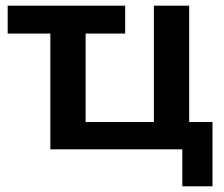

<svg xmlns="http://www.w3.org/2000/svg" viewBox="-20 -525 788 675"><path d="M621 130V0H157V-407H7V-505H420V-407H281V-96H521V-505H645V-96H727V130Z"/></svg>

Font: MulishBold
Style: Bold
Weight: 700
Designer: Vernon Adams
Foundry: Vernon Adams
Version: Version 3.602; ttfautohint (v1.8.3)